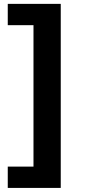

<svg xmlns="http://www.w3.org/2000/svg" viewBox="-20 -757 430 977"><path d="M19.5 199.2V90.8H150.4V-628.9H19.5V-737.3H289.1V199.2Z"/></svg>

Font: Pretendard Std
Style: Bold
Weight: 700
Designer: Base glyphs from Inter by Rasmus Andersson; Hangeul glyphs from Noto Sans CJK(Source Han Sans) by Jang Soo-young and Kan
Foundry: Kil Hyung-jin
Version: Version 1.309